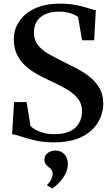

<svg xmlns="http://www.w3.org/2000/svg" viewBox="-20 -772 617 1056"><path d="M277 11Q218.5 11 172.5 0.2Q126.5 -10.5 94.5 -21.5Q62.5 -32.5 46.5 -34L57.5 -210.5H126.5L148 -78Q160 -67 178.2 -57Q196.5 -47 221.8 -40.5Q247 -34 278 -34Q332 -34 365.8 -50.5Q399.5 -67 415.2 -95.8Q431 -124.5 431 -161Q431 -202 407.2 -231.2Q383.5 -260.5 343 -283.5Q302.5 -306.5 252 -329.5Q221.5 -343.5 187.5 -362Q153.5 -380.5 123.5 -406.5Q93.5 -432.5 74.8 -469.2Q56 -506 56 -557Q56 -610 85.5 -654.2Q115 -698.5 171.5 -725.2Q228 -752 308.5 -752Q348 -752.5 380.2 -747.2Q412.5 -742 437.2 -735.2Q462 -728.5 479.5 -722.8Q497 -717 507 -716L498 -550.5H431.5L409.5 -677.5Q404 -683.5 389.8 -690.8Q375.5 -698 354 -703Q332.5 -708 305 -708Q259.5 -708 228.8 -693.8Q198 -679.5 182.2 -654Q166.5 -628.5 166.5 -594.5Q166.5 -551 189.5 -522.8Q212.5 -494.5 252 -472.5Q291.5 -450.5 340.5 -426.5Q374.5 -410 410.8 -390.5Q447 -371 478.2 -345Q509.5 -319 528.8 -284.2Q548 -249.5 548 -202.5Q548 -164.5 533 -126.8Q518 -89 486 -57.8Q454 -26.5 402.2 -7.8Q350.5 11 277 11ZM353 130Q353 161 337.8 188.2Q322.5 215.5 302.5 235.5Q282.5 255.5 268.5 264H267L240 248.5L239.5 243.5Q253 233 261.2 215.5Q269.5 198 269.5 186Q269.5 172 264 163.2Q258.5 154.5 247.5 147Q238.5 140.5 231.5 131.2Q224.5 122 224.5 106.5Q224.5 88.5 234.2 77.5Q244 66.5 257.2 61.2Q270.5 56 282 56H285Q315 56 334 76Q353 96 353 130Z"/></svg>

Font: Merriweather 72pt SemiBold
Style: Regular
Weight: 600
Version: Version 2.100